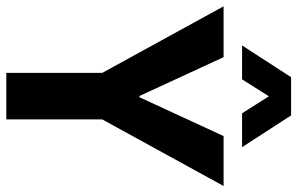

<svg xmlns="http://www.w3.org/2000/svg" viewBox="-200 -774 964 623"><g transform="rotate(90 282.5 -462.0)"><path d="M207 0V-367L234 -262L-9 -705H156L282 -432H286L412 -705H574L331 -262L358 -367V0ZM118 -765 221 -924H345L448 -765H338L283 -852L228 -765Z"/></g></svg>

Font: Nunito Sans 7pt Condensed ExtraBold
Style: Regular
Weight: 800
Width: 3
Designer: Vernon Adams
Foundry: Vernon Adams
Version: Version 3.101;gftools[0.9.27]